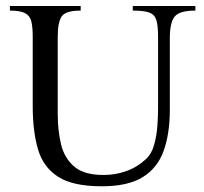

<svg xmlns="http://www.w3.org/2000/svg" viewBox="-20 -619 693 653"><path d="M644.5 -598.6V-583Q590.3 -583 574 -562.5Q557.6 -542 557.6 -489.7V-246.1Q557.6 -164.6 536.6 -106Q515.6 -47.4 465.1 -16.4Q414.6 14.6 326.2 14.6Q228.5 14.6 178 -17.6Q127.4 -49.8 109.4 -110.6Q91.3 -171.4 91.3 -257.8V-493.2Q91.3 -526.4 86.7 -545.9Q82 -565.4 65.4 -574.2Q48.8 -583 13.7 -583V-598.6H254.4V-583Q202.6 -583 189.5 -562.7Q176.3 -542.5 176.3 -493.2V-231.4Q176.3 -175.8 187.5 -128.7Q198.7 -81.5 232.2 -52.7Q265.6 -23.9 332 -23.9Q372.6 -23.9 409.7 -37.1Q446.8 -50.3 476.6 -78.1Q496.1 -96.2 504.6 -127.7Q513.2 -159.2 515.4 -192.9Q517.6 -226.6 517.6 -251V-493.2Q517.6 -530.8 512 -550Q506.3 -569.3 488 -576.2Q469.7 -583 431.6 -583V-598.6Z"/></svg>

Font: Rohingya Solluk
Style: Regular
Weight: 400
Designer: SIL International
Foundry: SIL International
Version: Version 1.001